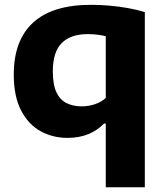

<svg xmlns="http://www.w3.org/2000/svg" viewBox="-20 -576 700 816"><path d="M429.5 220V-51H422Q394.5 -22 355.5 -6Q316.5 10 266.5 10Q204.5 10 152.8 -18.2Q101 -46.5 69.8 -106.2Q38.5 -166 38.5 -259.5Q38.5 -404.5 120.8 -480Q203 -555.5 367 -555.5Q405 -555.5 445.5 -552Q486 -548.5 524.8 -541.5Q563.5 -534.5 595.5 -524.5V220ZM327 -124Q354.5 -124 381.5 -132.5Q408.5 -141 429.5 -159.5V-422Q414.5 -426 394.8 -428.5Q375 -431 352 -431Q280.5 -431 242.5 -393.2Q204.5 -355.5 204.5 -272.5Q204.5 -216 219.8 -183.8Q235 -151.5 262.8 -137.8Q290.5 -124 327 -124Z"/></svg>

Font: Encode Sans SemiExpanded
Style: Bold
Weight: 700
Width: 6
Designer: Multiple Designers
Foundry: Impallari Type
Version: Version 3.002